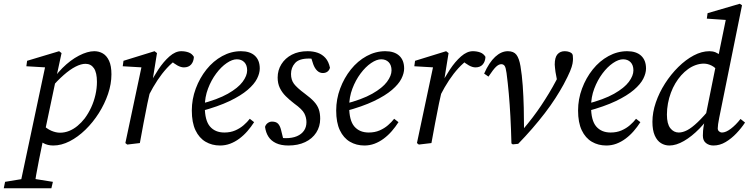

<svg xmlns="http://www.w3.org/2000/svg" viewBox="-96 -760 3981 1020"><path d="M-76 240 -69 206 46 187H66L185 206L177 240ZM7 240 146 -415 163 -401 44 -408 48 -437 218 -488 231 -478 201 -339 200 -334 138 -40 134 -22Q121 42 111.5 88Q102 134 96 170Q90 206 85 240ZM187 13Q156 13 133 -0.5Q110 -14 85 -45L127 -101Q152 -76 176.5 -65.5Q201 -55 223 -55Q248 -55 271.5 -64.5Q295 -74 316 -91.5Q337 -109 354 -131Q374 -158 388.5 -189.5Q403 -221 411 -256Q419 -291 419 -325Q419 -374 403 -397.5Q387 -421 358 -421Q335 -421 305.5 -406Q276 -391 242.5 -361.5Q209 -332 172 -290L156 -296H161Q192 -355 235 -398Q278 -441 323.5 -464.5Q369 -488 405 -488Q430 -488 450.5 -476Q471 -464 483.5 -437Q496 -410 496 -365Q496 -314 478 -261Q460 -208 429 -159Q398 -110 358 -71Q318 -32 274 -9.5Q230 13 187 13Z M695 -255 682 -304H695Q717 -348 745 -390.5Q773 -433 804.5 -460.5Q836 -488 867 -488Q888 -488 906 -481.5Q924 -475 934 -458Q933 -433 919.5 -417.5Q906 -402 881 -402Q865 -402 846 -412.5Q827 -423 810 -439L798 -451L848 -454V-448Q817 -427 790.5 -398Q764 -369 740.5 -333.5Q717 -298 695 -255ZM570 0 658 -415 676 -401 556 -408 560 -437 725 -488 738 -478 714 -329 709 -309 687 -210Q676 -158 666.5 -105.5Q657 -53 647 0L580 8Z M1073 13Q1030 13 996 -7Q962 -27 942.5 -68Q923 -109 923 -173Q923 -233 944 -289.5Q965 -346 1001 -391Q1037 -436 1084.5 -462Q1132 -488 1184 -488Q1232 -488 1258 -464Q1284 -440 1284 -396Q1284 -371 1269.5 -342Q1255 -313 1219.5 -282.5Q1184 -252 1123.5 -223Q1063 -194 970 -169L966 -207Q1060 -231 1114.5 -262Q1169 -293 1193 -325.5Q1217 -358 1217 -386Q1217 -414 1202 -429.5Q1187 -445 1162 -445Q1138 -445 1108.5 -425Q1079 -405 1052.5 -369.5Q1026 -334 1009 -289Q992 -244 992 -194Q992 -120 1019.5 -88Q1047 -56 1096 -56Q1128 -56 1153.5 -67Q1179 -78 1198.5 -95Q1218 -112 1231 -129L1254 -111Q1238 -86 1218.5 -63.5Q1199 -41 1175.5 -23.5Q1152 -6 1126.5 3.5Q1101 13 1073 13Z M1436 13Q1397 13 1370.5 0.5Q1344 -12 1330 -34Q1316 -56 1312 -86Q1316 -99 1326.5 -106.5Q1337 -114 1349 -114Q1371 -114 1381.5 -102.5Q1392 -91 1397 -70L1414 -1L1375 -35Q1391 -30 1400 -28Q1409 -26 1422 -26Q1457 -26 1481.5 -36.5Q1506 -47 1519 -66Q1532 -85 1532 -111Q1532 -135 1521 -157Q1510 -179 1467 -210Q1442 -229 1422 -249Q1402 -269 1390.5 -293Q1379 -317 1379 -348Q1379 -387 1399 -419Q1419 -451 1454.5 -469.5Q1490 -488 1538 -488Q1568 -488 1592 -479.5Q1616 -471 1633 -452Q1650 -433 1657 -400Q1653 -386 1643 -379Q1633 -372 1619 -372Q1602 -372 1589 -384.5Q1576 -397 1568 -419L1550 -475L1581 -444Q1574 -446 1565.5 -447.5Q1557 -449 1545 -449Q1493 -449 1471.5 -425Q1450 -401 1450 -367Q1450 -336 1465.5 -315Q1481 -294 1524 -262Q1554 -240 1572 -220.5Q1590 -201 1597.5 -179.5Q1605 -158 1605 -129Q1605 -88 1584 -55.5Q1563 -23 1525 -5Q1487 13 1436 13Z M1840 13Q1797 13 1763 -7Q1729 -27 1709.5 -68Q1690 -109 1690 -173Q1690 -233 1711 -289.5Q1732 -346 1768 -391Q1804 -436 1851.5 -462Q1899 -488 1951 -488Q1999 -488 2025 -464Q2051 -440 2051 -396Q2051 -371 2036.5 -342Q2022 -313 1986.5 -282.5Q1951 -252 1890.5 -223Q1830 -194 1737 -169L1733 -207Q1827 -231 1881.5 -262Q1936 -293 1960 -325.5Q1984 -358 1984 -386Q1984 -414 1969 -429.5Q1954 -445 1929 -445Q1905 -445 1875.5 -425Q1846 -405 1819.5 -369.5Q1793 -334 1776 -289Q1759 -244 1759 -194Q1759 -120 1786.5 -88Q1814 -56 1863 -56Q1895 -56 1920.5 -67Q1946 -78 1965.5 -95Q1985 -112 1998 -129L2021 -111Q2005 -86 1985.5 -63.5Q1966 -41 1942.5 -23.5Q1919 -6 1893.5 3.5Q1868 13 1840 13Z M2244 -255 2231 -304H2244Q2266 -348 2294 -390.5Q2322 -433 2353.5 -460.5Q2385 -488 2416 -488Q2437 -488 2455 -481.5Q2473 -475 2483 -458Q2482 -433 2468.5 -417.5Q2455 -402 2430 -402Q2414 -402 2395 -412.5Q2376 -423 2359 -439L2347 -451L2397 -454V-448Q2366 -427 2339.5 -398Q2313 -369 2289.5 -333.5Q2266 -298 2244 -255ZM2119 0 2207 -415 2225 -401 2105 -408 2109 -437 2274 -488 2287 -478 2263 -329 2258 -309 2236 -210Q2225 -158 2215.5 -105.5Q2206 -53 2196 0L2129 8Z M2621 2Q2619 -77 2615.5 -141.5Q2612 -206 2607 -262.5Q2602 -319 2595 -372Q2591 -402 2584.5 -410.5Q2578 -419 2567 -419Q2554 -419 2539.5 -405.5Q2525 -392 2499 -353L2476 -369Q2502 -428 2534.5 -458Q2567 -488 2602 -488Q2633 -488 2647.5 -469Q2662 -450 2669 -409Q2677 -362 2681 -305Q2685 -248 2686.5 -187Q2688 -126 2688 -65L2677 -66L2682 -72Q2710 -105 2734 -136.5Q2758 -168 2779 -199.5Q2800 -231 2820 -264Q2840 -297 2859 -333Q2864 -342 2868 -351Q2872 -360 2876 -369L2868 -308L2855 -378Q2854 -388 2852.5 -399Q2851 -410 2851 -417Q2851 -455 2865.5 -471.5Q2880 -488 2904 -488Q2918 -488 2928.5 -484Q2939 -480 2943 -475Q2946 -471 2947 -465Q2948 -459 2948 -447Q2948 -437 2945.5 -422Q2943 -407 2932.5 -381.5Q2922 -356 2898 -311Q2880 -278 2855 -239Q2830 -200 2798.5 -159Q2767 -118 2731 -76.5Q2695 -35 2657 4L2628 7Z M3125 13Q3082 13 3048 -7Q3014 -27 2994.5 -68Q2975 -109 2975 -173Q2975 -233 2996 -289.5Q3017 -346 3053 -391Q3089 -436 3136.5 -462Q3184 -488 3236 -488Q3284 -488 3310 -464Q3336 -440 3336 -396Q3336 -371 3321.5 -342Q3307 -313 3271.5 -282.5Q3236 -252 3175.5 -223Q3115 -194 3022 -169L3018 -207Q3112 -231 3166.5 -262Q3221 -293 3245 -325.5Q3269 -358 3269 -386Q3269 -414 3254 -429.5Q3239 -445 3214 -445Q3190 -445 3160.5 -425Q3131 -405 3104.5 -369.5Q3078 -334 3061 -289Q3044 -244 3044 -194Q3044 -120 3071.5 -88Q3099 -56 3148 -56Q3180 -56 3205.5 -67Q3231 -78 3250.5 -95Q3270 -112 3283 -129L3306 -111Q3290 -86 3270.5 -63.5Q3251 -41 3227.5 -23.5Q3204 -6 3178.5 3.5Q3153 13 3125 13Z M3460 13Q3436 13 3415.5 0.5Q3395 -12 3382.5 -40Q3370 -68 3370 -113Q3370 -163 3388 -215.5Q3406 -268 3437 -316.5Q3468 -365 3507.5 -404Q3547 -443 3589.5 -465.5Q3632 -488 3673 -488Q3691 -488 3705.5 -482Q3720 -476 3734.5 -463.5Q3749 -451 3765 -430L3723 -378Q3704 -402 3683.5 -412Q3663 -422 3643 -422Q3622 -422 3600.5 -414.5Q3579 -407 3559.5 -393Q3540 -379 3523 -360Q3506 -341 3492 -317.5Q3478 -294 3468 -267Q3458 -240 3452.5 -210.5Q3447 -181 3447 -151Q3447 -102 3465 -79Q3483 -56 3510 -56Q3531 -56 3555 -68.5Q3579 -81 3610.5 -111Q3642 -141 3684 -192L3703 -170H3693Q3660 -118 3619.5 -76.5Q3579 -35 3537.5 -11Q3496 13 3460 13ZM3694 13Q3671 13 3654.5 0Q3638 -13 3638 -39Q3638 -50 3639 -65Q3640 -80 3646 -111L3648 -121L3709 -423L3719 -456L3764 -676L3776 -653L3659 -661L3663 -690L3834 -740L3846 -732L3725 -135Q3721 -116 3719 -101Q3717 -86 3717 -78Q3717 -68 3724 -62Q3731 -56 3740 -56Q3760 -56 3786.5 -76Q3813 -96 3838 -128L3862 -109Q3843 -80 3816.5 -52Q3790 -24 3759 -5.5Q3728 13 3694 13Z"/></svg>

Font: Source Serif 4
Style: Italic
Weight: 400
Italic angle: -12°
Designer: Frank Grießhammer
Foundry: Adobe Systems Incorporated
Version: Version 4.004;hotconv 1.0.116;makeotfexe 2.5.65601